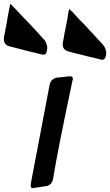

<svg xmlns="http://www.w3.org/2000/svg" viewBox="-194 -978 573 999"><path d="M51 -723V-719Q48 -693 32 -693Q31 -693 23 -695L18 -696Q-81 -720 -121 -731L-145 -737Q-174 -745 -174 -776Q-174 -788 -168 -810Q-166 -827 -160 -853Q-159 -860 -156.5 -874Q-154 -888 -153 -895Q-150 -910 -144 -942V-941L-141 -958Q-140 -958 -130 -948L-116 -934Q-64 -878 -37 -851Q-19 -831 -9 -821L36 -771V-772Q52 -751 52 -727ZM358 -697V-693Q354 -667 338 -667Q334 -667 329 -668L325 -670Q284 -679 185 -704L161 -711Q132 -718 132 -749Q132 -753 134 -761Q134 -762 134 -764L135 -766L137 -778L138 -780Q138 -782 138 -783Q139 -790 141.5 -804Q144 -818 146 -826Q158 -882 162 -915Q164 -923 165 -927Q166 -931 165 -931Q167 -931 176 -922L184 -916L182 -917L191 -907Q196 -902 206.5 -890Q217 -878 222 -873Q243 -854 269 -824Q279 -814 297 -794L343 -744L342 -745Q357 -728 359 -701ZM102 -574 168 -581H173Q185 -581 185 -568Q185 -564 183 -558Q104 -186 83 -52Q81 -35 71.5 -23.5Q62 -12 48 -10L-18 0Q-21 1 -24 1Q-34 1 -34 -13V-21L64 -536Q67 -552 77.5 -562Q88 -572 102 -574Z"/></svg>

Font: Bangerz Fix
Style: Regular
Weight: 400
Designer: vernon adams
Foundry: Vernon Adams
Version: Version 2.10;December 28, 2023;FontCreator 13.0.0.2683 64-bi